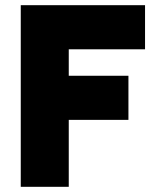

<svg xmlns="http://www.w3.org/2000/svg" viewBox="-20 -720 604 740"><path d="M60 0V-700H539V-530H245V-428H475V-258H245V0Z"/></svg>

Font: Figtree Black
Style: Regular
Weight: 900
Designer: Erik Kennedy
Foundry: Erik Kennedy
Version: Version 2.001;gftools[0.9.30]